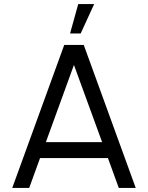

<svg xmlns="http://www.w3.org/2000/svg" viewBox="-20 -920 724 940"><path d="M294.5 -700H390L644.5 0H561.5L508.5 -146H176L123 0H40ZM204.5 -224H480L342 -602ZM323 -756 363 -900H441L375 -756Z"/></svg>

Font: Urbanist
Style: Regular
Weight: 400
Designer: Corey Hu
Foundry: Corey Hu
Version: Version 1.330; ttfautohint (v1.8.4.7-5d5b)